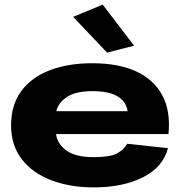

<svg xmlns="http://www.w3.org/2000/svg" viewBox="-20 -800 782 832"><path d="M386 12Q283 12 202 -19Q121 -50 74.5 -110Q28 -170 28 -257Q28 -345 72 -405Q116 -465 195.5 -495.5Q275 -526 380 -526Q491 -526 568 -491.5Q645 -457 682.5 -388.5Q720 -320 710 -219H223Q228 -177 267.5 -148Q307 -119 386 -119Q456 -119 486.5 -135Q517 -151 531 -177L708 -158Q686 -75 599 -31.5Q512 12 386 12ZM382 -405Q307 -405 269.5 -379.5Q232 -354 224 -318H533Q527 -360 489.5 -382.5Q452 -405 382 -405ZM444 -572 297 -727 425 -780 561 -602Z"/></svg>

Font: Special Gothic Expanded One
Style: Regular
Weight: 400
Designer: Alistair McCready
Foundry: Monolith
Version: Version 1.010; ttfautohint (v1.8.4.7-5d5b)